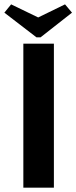

<svg xmlns="http://www.w3.org/2000/svg" viewBox="-49 -860 350 880"><path d="M58 -660H198V0H58ZM118 -689 -29 -802 2 -840 126 -780 249 -840 281 -802 137 -689Z"/></svg>

Font: Sansita Medium
Style: Regular
Weight: 500
Designer: Pablo Cosgaya
Foundry: Omnibus-Type
Version: Version 1.006